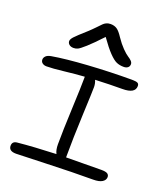

<svg xmlns="http://www.w3.org/2000/svg" viewBox="-153 -1017 912 1057"><g transform="rotate(20 303.5 -488.5)"><path d="M164.1 -719.2Q147.9 -719.2 138.4 -727.3Q128.9 -735.4 128.9 -747.1Q128.9 -757.3 142.3 -772.5Q155.8 -787.6 208 -834Q226.1 -850.6 244.1 -869.4Q262.2 -888.2 269.3 -895.5Q276.4 -902.8 287.1 -908Q297.9 -913.1 312 -913.1Q334 -913.1 349.6 -902.6Q365.2 -892.1 384.8 -861.8Q405.8 -830.6 427.7 -808.3Q449.7 -786.1 462.6 -778.1Q475.6 -770 483.9 -761.5Q492.2 -752.9 492.2 -743.2Q492.2 -730.5 483.2 -723.1Q474.1 -715.8 459 -715.8Q435.1 -715.8 416.7 -723.9Q398.4 -731.9 372.6 -758.5Q346.7 -785.2 310.1 -836.9Q260.3 -783.7 230 -756.6Q199.7 -729.5 188.2 -724.4Q176.8 -719.2 164.1 -719.2ZM65.9 -64Q22.9 -64 22.9 -95.2Q22.9 -121.6 51.8 -124Q144.5 -133.3 275.9 -138.2Q265.1 -158.7 265.1 -191.9Q265.1 -268.6 271 -402.3Q276.9 -536.1 276.9 -584V-591.8Q224.1 -588.4 159.2 -580.8Q94.2 -573.2 59.1 -573.2Q44.4 -573.2 34.7 -580.6Q24.9 -587.9 24.9 -601.1Q24.9 -611.8 33.9 -621.3Q43 -630.9 64 -634.8Q141.6 -648.4 271 -656.7Q400.4 -665 525.9 -665Q550.8 -665 559.8 -660.4Q568.8 -655.8 568.8 -643.1Q568.8 -599.1 494.1 -599.1Q421.9 -599.1 335.9 -595.2Q344.2 -576.2 344.2 -555.2Q344.2 -529.3 338.1 -389.4Q332 -249.5 332 -144V-139.2Q461.9 -141.1 538.1 -141.1Q564 -141.1 574 -134.5Q584 -127.9 584 -115.2Q584 -97.7 566.4 -86.4Q548.8 -75.2 513.2 -75.2Q394 -75.2 240 -69.6Q85.9 -64 65.9 -64Z"/></g></svg>

Font: Shantell Sans Irregular Bouncy
Style: Regular
Weight: 300
Designer: Stephen Nixon, Anya Danilova, Shantell Martin
Foundry: Arrow Type
Version: Version 1.006;[9816181b4]